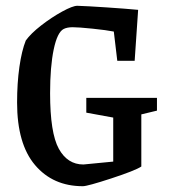

<svg xmlns="http://www.w3.org/2000/svg" viewBox="-20 -633 584 663"><path d="M39 -279Q39 -346 47 -402Q55 -458 69 -493Q86 -517 122 -545Q158 -573 194.5 -593Q231 -613 247 -613Q280 -612 347.5 -607.5Q415 -603 457 -599L445 -423H385L373 -524Q348 -529 299.5 -534Q251 -539 231 -539Q212 -539 200 -533Q178 -522 165.5 -462.5Q153 -403 153 -311Q153 -174 183 -119.5Q213 -65 268 -65L371 -75V-227L278 -244V-295H522V-251L468 -238V-58Q447 -44 364.5 -17Q282 10 266 10Q163 10 101 -63Q39 -136 39 -279Z"/></svg>

Font: Grenze Medium
Style: Regular
Weight: 500
Designer: Renata Polastri
Foundry: Omnibus-Type
Version: Version 1.002; ttfautohint (v1.8)